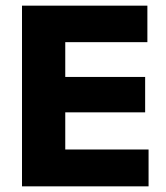

<svg xmlns="http://www.w3.org/2000/svg" viewBox="-20 -659 586 679"><path d="M210.8 0H57.8V-639H210.8ZM505.4 0H103.3V-130.3H505.4ZM493.3 -261.7H147.5V-386.9H493.3ZM501.2 -509.9H103.1V-639H501.2Z"/></svg>

Font: Anek Malayalam Medium
Style: Regular
Weight: 500
Designer: Maithili Shingre (Malayalam) & Yesha Goshar (Latin)
Foundry: Ek Type
Version: Version 1.003